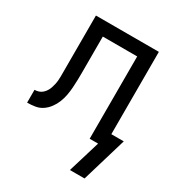

<svg xmlns="http://www.w3.org/2000/svg" viewBox="-167 -627 839 909"><g transform="rotate(30 252.0 -172.5)"><path d="M431 175H351L404 0H358V-450H170V-261Q170 -261 170 -261Q170 -261 170 -261V-259Q170 -259 170 -258.5Q170 -258 170 -257V-256Q170 -235 169.5 -213.5Q169 -192 167.5 -170.5Q166 -149 162 -127.5Q158 -106 150 -86Q142 -66 129 -48.5Q116 -31 98.5 -19Q81 -7 59.5 -3.5Q38 0 16 0V-70Q27 -70 38 -73.5Q49 -77 57.5 -84.5Q66 -92 72 -101.5Q78 -111 81.5 -121.5Q85 -132 87.5 -143Q90 -154 91 -165Q92 -176 92 -187Q92 -198 92 -209Q92 -213 92 -217Q92 -221 92 -226V-228Q92 -236 92 -244.5Q92 -253 92 -261V-520H436V-70H504Z"/></g></svg>

Font: Iosevka SS04
Style: Regular
Weight: 400
Monospace: yes
Designer: Belleve Invis
Foundry: Belleve Invis
Version: Version 19.0.0; ttfautohint (v1.8.4)